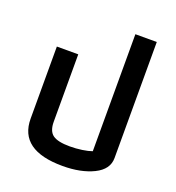

<svg xmlns="http://www.w3.org/2000/svg" viewBox="-130 -806 842 919"><g transform="rotate(20 291.0 -346.0)"><path d="M70 -151V-518H179V-175Q179 -127 204.5 -108.5Q230 -90 291 -90Q323 -90 353.5 -94.5Q384 -99 403 -106V-702H512V-111Q512 -53 448 -21.5Q384 10 291 10Q70 10 70 -151Z"/></g></svg>

Font: Athiti SemiBold
Style: Regular
Weight: 600
Designer: CadsonDemak Team
Foundry: CadsonDemak
Version: Version 1.032